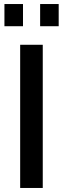

<svg xmlns="http://www.w3.org/2000/svg" viewBox="-20 -932 312 952"><path d="M192 0H80V-710H192ZM94 -802H2V-912H94ZM271 -802H179V-912H271Z"/></svg>

Font: Raleway
Style: Regular
Weight: 600
Designer: Matt McInerney, Pablo Impallari, Rodrigo Fuenzalida
Foundry: Matt McInerney, Pablo Impallari, Rodrigo Fuenzalida
Version: Version 1.000;PS 001.001;hotconv 1.0.56; ttfautohint (v1.5)